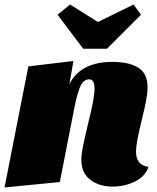

<svg xmlns="http://www.w3.org/2000/svg" viewBox="-38 -803 691 847"><path d="M458 -530Q531 -530 572 -504.5Q613 -479 613 -418Q613 -393 606.5 -359Q600 -325 587 -272Q562 -172 562 -135Q562 -74 617 -67Q603 -25 558 -2.5Q513 20 459 20Q398 20 359.5 -10.5Q321 -41 321 -97Q321 -122 327.5 -154.5Q334 -187 350 -255Q379 -369 379 -412Q379 -453 356 -453Q328 -453 314 -416.5Q300 -380 288 -317L226 0L-18 24L87 -510L286 -534L268 -432Q318 -530 458 -530ZM551 -783 584 -738 434 -588H329L216 -738L271 -783L394 -706Z"/></svg>

Font: Sansita Black Italic
Style: Regular
Weight: 900
Italic angle: -11°
Designer: Pablo Cosgaya
Foundry: Omnibus-Type
Version: Version 1.006